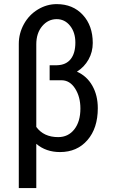

<svg xmlns="http://www.w3.org/2000/svg" viewBox="-20 -741 557 948"><path d="M259.8 -720.7Q339.8 -720.7 388.9 -667.5Q438 -614.3 438 -528.8Q438 -484.4 417.2 -447.3Q396.5 -410.2 359.9 -387.2Q409.2 -365.2 436 -317.6Q462.9 -270 462.9 -207Q462.9 -107.9 411.6 -49.1Q360.4 9.8 276.4 9.8Q207 9.8 159.2 -30.8V187.5H72.8V-524.4Q72.8 -576.2 98.1 -622.1Q123.5 -668 167.2 -694.3Q210.9 -720.7 259.8 -720.7ZM352.1 -530.8Q352.1 -581.1 325.9 -613.8Q299.8 -646.5 259.8 -646.5Q217.8 -646.5 188.5 -612.1Q159.2 -577.6 159.2 -522V-114.3Q195.8 -64 267.1 -64Q316.9 -64 346.9 -102.3Q377 -140.6 377 -205.1Q377 -262.7 351.1 -303.5Q325.2 -344.2 284.7 -344.7H225.1V-418.9H261.2Q305.7 -419.9 328.9 -449Q352.1 -478 352.1 -530.8Z"/></svg>

Font: Roboto Condensed
Style: Regular
Weight: 400
Designer: Google
Version: Version 2.001047; 2015